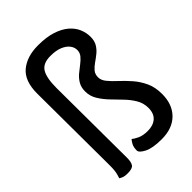

<svg xmlns="http://www.w3.org/2000/svg" viewBox="-213 -793 890 890"><g transform="rotate(-45 232.5 -348.0)"><path d="M83.8 9.3Q60.6 9.3 49.7 3.5Q38.7 -2.2 38.7 -2.2Q38.7 -2.2 44.3 -21.1Q49.9 -40 49.9 -74L47.3 -549.6Q47.3 -631.5 91.2 -668.1Q135.2 -704.6 208.3 -704.6Q262.6 -704.6 301.1 -692.1Q339.5 -679.5 363.3 -658.8Q387.1 -638.1 397.9 -612.5Q408.6 -586.9 408.6 -560.8Q408.6 -533.4 397.7 -515.5Q386.7 -497.6 370.7 -484.8Q354.7 -471.9 338.3 -460.7Q322 -449.4 311 -436.2Q300 -423 300 -402.9Q300 -383.4 315.7 -364.4Q331.3 -345.4 354.5 -324.2Q377.7 -302.9 401.1 -276.3Q424.4 -249.8 440.1 -216.3Q455.7 -182.9 455.7 -138.2Q455.7 -70.1 416 -30.5Q376.2 9 306.3 9Q246.5 9 216.8 -6.4Q187.1 -21.7 187.1 -36.2Q187.1 -57.4 194.1 -70.6Q201.2 -83.7 207.7 -90.8Q214.8 -84.1 235.2 -74Q255.7 -63.9 287.9 -63.9Q323 -63.9 344.2 -82.3Q365.3 -100.7 365.3 -137.5Q365.3 -168.8 349.7 -195.2Q334.1 -221.6 311.2 -245.2Q288.3 -268.8 265.4 -292.7Q242.6 -316.6 226.9 -342.5Q211.3 -368.4 211.3 -398.7Q211.3 -425.7 222.6 -444.7Q233.9 -463.7 250.2 -477.3Q266.6 -491 282.9 -503.2Q299.2 -515.4 310.5 -529Q321.8 -542.6 321.8 -560.4Q321.8 -578.3 310 -593.6Q298.2 -609 274.6 -619.1Q250.9 -629.2 213.6 -629.2Q165.5 -629.2 147.2 -600.1Q128.9 -571 128.9 -503.9L131.5 -44.3Q131.5 -15.9 122.7 -3.3Q113.8 9.3 83.8 9.3Z"/></g></svg>

Font: Yanone Kaffeesatz ExtraLight
Style: Regular
Weight: 200
Designer: Yanone (Cyrillic: Daniel Pouzeot, Huerta Tipografica, and Cyreal)
Foundry: Yanone
Version: Version 2.003